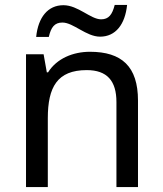

<svg xmlns="http://www.w3.org/2000/svg" viewBox="-20 -755 658 775"><path d="M126 -606H177C186 -645 200 -664 232 -664C276 -664 328 -607 384 -607C447 -607 485 -657 493 -735H443C433 -696 419 -677 388 -677C346 -677 295 -734 236 -734C173 -734 134 -685 126 -606ZM343 -546C275 -546 209 -519 174 -463H169L156 -536H85V0H173V-278C173 -403 211 -472 330 -472C412 -472 450 -429 450 -343V0H537V-349C537 -487 471 -546 343 -546Z"/></svg>

Font: Noto Sans Gurmukhi UI
Style: Regular
Weight: 400
Designer: Jelle Bosma - Monotype Design Team
Foundry: Monotype Imaging Inc.
Version: Version 2.004